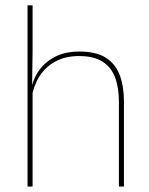

<svg xmlns="http://www.w3.org/2000/svg" viewBox="-20 -684 548 704"><path d="M434.5 0H416V-310Q416 -363 401.8 -400.5Q387.5 -438 355.5 -458.2Q323.5 -478.5 270 -478.5Q220 -478.5 183.5 -458.8Q147 -439 125 -404.5Q103 -370 96 -325.5L85 -344H92.5Q97 -385 118.8 -419.2Q140.5 -453.5 178.8 -474.2Q217 -495 271 -495Q331.5 -495 367.2 -472.8Q403 -450.5 418.8 -409.2Q434.5 -368 434.5 -311ZM99.5 0H81V-664.5H99.5V-495.5L97.5 -357L99.5 -354Z"/></svg>

Font: Anek Devanagari Medium Thin
Style: Regular
Weight: 250
Version: Version 1.003